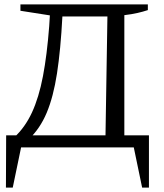

<svg xmlns="http://www.w3.org/2000/svg" viewBox="-20 -671 747 874"><path d="M110 -36 45 -46Q94 -91 125.5 -159Q157 -227 175.5 -324Q194 -421 204 -552L207 -601L73 -622V-651H653V-625Q632 -618 606 -612Q580 -606 546 -602V-40H460L469 -596H264Q256 -444 239.5 -337Q223 -230 192.5 -157.5Q162 -85 110 -36ZM7 183 8 -55H658V183H627L589 0H76L38 183Z"/></svg>

Font: Piazzolla 24pt
Style: Regular
Weight: 400
Designer: Juan Pablo del Peral
Foundry: Huerta Tipografica
Version: Version 2.005